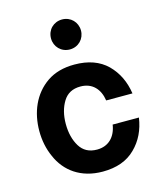

<svg xmlns="http://www.w3.org/2000/svg" viewBox="-116 -858 805 953"><g transform="rotate(-15 286.5 -382.0)"><path d="M293 -619C337 -619 370 -653 370 -696C370 -739 337 -773 293 -773C249 -773 216 -740 216 -696C216 -653 249 -619 293 -619ZM294 9C365 9 421 -11 462 -52C503 -92 527 -143 536 -204H401C392 -144 355 -104 295 -104C254 -104 225 -120 206 -151C187 -182 177 -221 177 -267C177 -312 187 -350 206 -381C225 -412 254 -428 295 -428C356 -428 392 -388 401 -328H536C527 -389 503 -440 462 -481C421 -521 365 -541 294 -541C238 -541 191 -528 153 -502C77 -450 41 -362 41 -267C41 -219 50 -174 69 -132C105 -48 182 9 294 9Z"/></g></svg>

Font: Be Vietnam
Style: Bold
Weight: 700
Designer: Gabriel Lam
Foundry: TypeRant
Version: Version 4.000